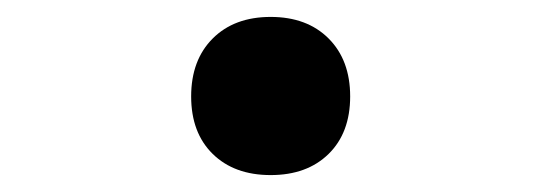

<svg xmlns="http://www.w3.org/2000/svg" viewBox="-20 -197 640 227"><path d="M300 10Q257 10 231.5 -15Q206 -40 206 -83Q206 -126 231.5 -151.5Q257 -177 300 -177Q343 -177 368.5 -151.5Q394 -126 394 -83Q394 -40 368.5 -15Q343 10 300 10Z"/></svg>

Font: NKDuy Mono
Style: Bold
Weight: 700
Monospace: yes
Designer: NKDuy
Foundry: NKDuy
Version: Version 2.251; ttfautohint (v1.8.4.7-5d5b)